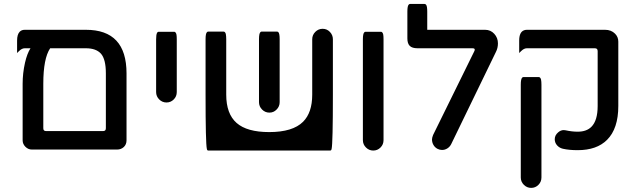

<svg xmlns="http://www.w3.org/2000/svg" viewBox="-20 -729 3132 944"><path d="M402.3 -491.7H226.6Q192.9 -441.4 192.9 -317.4V-98.6Q192.9 -91.3 196.3 -87.9Q199.7 -84.5 207 -84.5H486.3Q493.7 -84.5 497.1 -87.9Q500.5 -91.3 500.5 -98.6V-368.2Q500.5 -437.5 476.6 -464.8Q452.6 -491.7 402.3 -491.7ZM602.1 -368.2V-39.1Q602.1 -19 588.9 -6.3Q575.2 6.3 555.7 6.3H136.7Q118.7 6.3 105 -7.3Q91.3 -21 91.3 -39.1V-317.4Q91.3 -368.7 103 -420.9Q113.3 -465.8 129.9 -491.7H101.6Q87.4 -491.7 73.2 -477.5L64 -468.3V-529.3Q64 -560.1 77.1 -573.2Q86.4 -582.5 101.6 -582.5H402.3Q502.4 -582.5 552.2 -529.1Q602.1 -475.6 602.1 -368.2Z M747.6 -276.4V-535.2Q747.6 -558.6 752 -566.9Q754.9 -572.8 760.7 -572.8H835.9Q839.8 -572.8 842.3 -570.3Q844.7 -567.9 845.7 -565.2Q846.7 -562.5 847.7 -558.6Q849.1 -550.3 849.1 -535.2V-276.4Q849.1 -254.9 834.2 -240Q819.3 -225.1 798.6 -225.1Q777.8 -225.1 762.7 -240.2Q747.6 -255.4 747.6 -276.4Z M1253.4 -226.6V-536.1Q1253.4 -564.5 1260.3 -570.8Q1262.7 -573.7 1266.6 -573.7H1341.8Q1345.7 -573.7 1348.6 -570.8Q1355 -564.5 1355 -536.1V-226.6Q1355 -205.1 1339.4 -189.9Q1325.2 -175.3 1304.4 -175.3Q1283.7 -175.3 1268.6 -190.4Q1253.4 -205.6 1253.4 -226.6ZM1616.7 -536.1V-263.7Q1616.7 -23.9 1610.4 3.4Q1609.4 7.8 1607.9 9.3Q1605.5 11.2 1603.5 11.2H1003.9Q998.5 11.2 997.1 3.4Q990.7 -23.9 990.7 -263.7V-536.1Q990.7 -564.5 997.6 -570.8Q1000 -573.7 1003.9 -573.7H1079.1Q1083 -573.7 1085.9 -570.6Q1088.9 -567.4 1090.3 -561.5Q1092.3 -551.3 1092.3 -536.1V-263.7Q1092.3 -169.4 1143.3 -124.5Q1194.3 -79.6 1303.7 -79.6Q1419.4 -79.6 1470.2 -130.4Q1515.1 -175.3 1515.1 -263.7V-536.1Q1515.1 -557.1 1530.3 -572.3Q1545.4 -587.4 1566.4 -587.4Q1587.4 -587.4 1602.1 -572Q1616.7 -556.6 1616.7 -536.1Z M1764.2 -40V-535.2Q1764.2 -563.5 1771 -569.8Q1773.4 -572.8 1777.3 -572.8H1852.5Q1856.4 -572.8 1858.9 -570.3Q1861.3 -567.9 1862.3 -565.2Q1863.3 -562.5 1864.3 -558.6Q1865.7 -550.3 1865.7 -535.2V-40Q1865.7 -18.6 1850.8 -3.7Q1835.9 11.2 1815.2 11.2Q1794.4 11.2 1779.3 -3.9Q1764.2 -19 1764.2 -40Z M2104 -43.5Q2104 -51.8 2109.4 -65.4L2311.5 -476.1Q2314 -481 2314 -483.4Q2314 -485.8 2314 -486.8Q2313.5 -488.3 2312.5 -489.3Q2310.1 -491.7 2302.7 -491.7H2033.2Q2006.3 -491.7 1994.6 -503.4Q1982.9 -515.1 1982.9 -540V-671.9Q1982.9 -700.2 1989.7 -706.5Q1992.2 -709.5 1996.1 -709.5H2067.4Q2072.8 -709.5 2075.7 -704.6Q2080.6 -696.8 2080.6 -671.9V-582.5H2365.2Q2392.1 -582.5 2410.2 -562.7Q2428.2 -543 2428.2 -515.6Q2428.2 -492.7 2418 -473.1L2198.2 -20Q2191.4 -6.8 2179.4 0.7Q2167.5 8.3 2153.3 8.3Q2142.1 8.3 2131.3 2.9Q2118.2 -3.9 2111.1 -16.4Q2104 -28.8 2104 -43.5Z M2540.5 143.6V-312.5Q2540.5 -340.8 2547.4 -347.2Q2549.8 -350.1 2553.7 -350.1H2628.9Q2632.8 -350.1 2635.7 -346.9Q2638.7 -343.8 2640.1 -337.9Q2642.1 -327.6 2642.1 -312.5V143.6Q2642.1 165 2627.2 179.9Q2612.3 194.8 2591.6 194.8Q2570.8 194.8 2555.7 179.7Q2540.5 164.6 2540.5 143.6ZM2718.8 -14.6Q2707.5 -27.3 2707.5 -44.4Q2707.5 -64 2724.1 -78.1Q2736.8 -89.4 2751.5 -89.4Q2756.3 -89.4 2760.7 -88.4Q2792.5 -81.5 2820.3 -81.5Q2863.8 -81.5 2887.7 -105.5Q2918.5 -136.2 2918.5 -208V-477.5Q2918.5 -484.9 2915 -488.3Q2911.6 -491.7 2904.3 -491.7H2570.3Q2556.2 -491.7 2542 -477.5L2532.7 -468.3V-529.3Q2532.7 -571.3 2556.6 -580.1Q2563 -582.5 2570.3 -582.5H2955.1Q2984.9 -582.5 3003.9 -563.5Q3020 -547.4 3020 -524.4V-208Q3020 -96.7 2964.8 -41.5Q2914.1 9.3 2820.3 9.3Q2778.3 9.3 2747.6 2.4Q2731.4 -1.5 2721.2 -12.2Z"/></svg>

Font: YuPearl-Medium
Style: Medium
Weight: 500
Designer: Max Yao
Foundry: Max-Everyday
Version: Version 1.011; ttfautohint (v1.8.3)